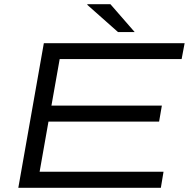

<svg xmlns="http://www.w3.org/2000/svg" viewBox="-20 -891 911 911"><path d="M540 -738.8 394 -868.2 395 -871.1H503.9L619.1 -738.8ZM66.9 0 188 -686H856L841.8 -610.8H263.2L224.1 -390.1H748L734.9 -314H210L168 -76.2H755.9L743.2 0Z"/></svg>

Font: Archivo Expanded Light
Style: Italic
Weight: 300
Width: 7
Italic angle: -10°
Designer: Hector Gatti
Foundry: Omnibus-Type
Version: Version 2.001